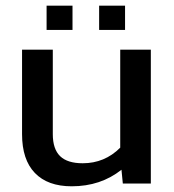

<svg xmlns="http://www.w3.org/2000/svg" viewBox="-20 -650 618 680"><path d="M145 -543.9V-629.9H236.8V-543.9ZM331.1 -543.9V-629.9H422.9V-543.9ZM233.9 9.8Q148.9 9.8 103.5 -37.4Q58.1 -84.5 58.1 -174.8V-474.1H167V-174.8Q167 -122.1 192.9 -96.9Q218.8 -71.8 272.9 -71.8Q350.6 -71.8 405.8 -127V-474.1H514.2V0H415L410.2 -48.8Q336.4 9.8 233.9 9.8Z"/></svg>

Font: Kanit
Style: Regular
Weight: 400
Designer: Katatrad Team
Foundry: CadsonDemak
Version: Version 1.000;PS 001.000;hotconv 1.0.88;makeotf.lib2.5.64775